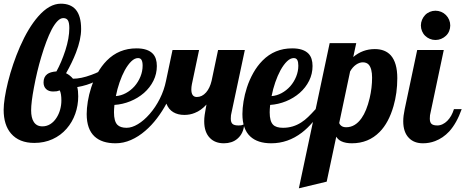

<svg xmlns="http://www.w3.org/2000/svg" viewBox="-34 -771 2523 1041"><path d="M25.9 -46.9Q-14.2 -93.3 -14.2 -175.8Q-14.2 -202.6 -8.1 -241.9Q-2 -281.2 9.3 -326.7Q33.7 -424.3 74.2 -517.6Q119.1 -620.1 172.9 -681.6Q233.4 -751 295.9 -751Q348.1 -751 376 -719.7Q405.8 -685.5 405.8 -613.8Q405.8 -557.1 377.9 -485.4Q356.9 -431.2 324.2 -374Q345.2 -363.8 361.8 -344.2Q405.3 -344.2 460.4 -364.7Q509.8 -382.3 544.9 -407.2L554.2 -379.9Q526.4 -350.6 482.4 -329.3Q438.5 -308.1 384.8 -298.8Q390.1 -280.3 390.1 -249Q390.1 -199.2 374 -153.8Q357.9 -108.4 327.1 -73.2Q295.4 -36.6 250.7 -16.4Q206.1 3.9 151.9 3.9Q69.8 3.9 25.9 -46.9ZM272 -131.8Q285.2 -151.9 292 -176.5Q298.8 -201.2 298.8 -226.1Q298.8 -263.2 290 -280.8Q280.3 -277.3 273.7 -276.1Q267.1 -274.9 253.9 -274.9Q230 -274.9 216.1 -288.1Q202.1 -301.3 202.1 -324.2Q202.1 -354 222.2 -369.1Q238.3 -381.3 272 -383.8Q298.8 -432.1 320.3 -497.6Q341.8 -564.5 341.8 -618.2Q341.8 -648.4 334.2 -660.6Q326.7 -672.9 309.1 -672.9Q293.5 -672.9 277.3 -656.2Q261.2 -639.6 245.6 -609.9Q217.3 -554.7 189.9 -462.9Q166.5 -385.3 149.9 -295.9Q134.8 -215.8 134.8 -172.9Q134.8 -132.3 148.9 -110.4Q164.1 -85.9 195.8 -85.9Q219.2 -85.9 238.8 -98.1Q258.3 -110.4 272 -131.8Z M478.5 -31.2Q436 -70.8 436 -152.8Q436 -183.6 442.1 -221.2Q448.2 -258.8 460.4 -296.4Q474.1 -338.4 495.4 -376Q516.6 -413.6 544.9 -442.4Q610.4 -508.8 706.1 -508.8Q767.1 -508.8 794.9 -479.5Q816.4 -456.5 816.4 -413.1Q816.4 -370.6 797.9 -333.3Q779.3 -295.9 746.6 -267.1Q713.9 -238.8 672.4 -221.9Q630.9 -205.1 586.4 -202.1Q584 -176.8 584 -162.1Q584 -113.8 602.1 -94.7Q618.2 -78.1 652.3 -78.1Q681.2 -78.1 713.9 -97.9Q746.6 -117.7 777.3 -152.8Q809.1 -189 832.5 -235.6Q856 -282.2 866.2 -333L901.4 -500H1045.4L1006.3 -314Q1003.4 -299.3 1003.4 -286.1Q1003.4 -245.1 1033.2 -245.1Q1061.5 -245.1 1083.5 -270Q1104 -293.5 1113.3 -333L1148.4 -500H1293.5L1221.2 -160.2Q1217.3 -147.5 1217.3 -127.9Q1217.3 -107.4 1226.8 -99.1Q1236.3 -90.8 1258.3 -90.8Q1271 -90.8 1276.9 -92.3Q1282.7 -93.8 1290 -97.2Q1286.6 -47.4 1253.4 -19Q1238.8 -6.3 1220 -0.2Q1201.2 5.9 1180.2 5.9Q1132.3 5.9 1104.5 -22.5Q1073.2 -53.7 1073.2 -113.8Q1073.2 -130.4 1075.7 -147.9L1081.5 -182.6Q1083 -189 1083.7 -194.3Q1084.5 -199.7 1085.4 -204.1Q1056.2 -171.9 1022 -158.7Q996.1 -147.9 965.3 -147.9Q930.7 -147.9 905.5 -162.8Q880.4 -177.7 868.2 -209Q846.2 -168 817.1 -129.6Q788.1 -91.3 753.9 -62Q716.8 -29.8 676 -12Q635.3 5.9 592.3 5.9Q518.6 5.9 478.5 -31.2ZM695.3 -303.2Q715.8 -326.7 727.5 -355.7Q739.3 -384.8 739.3 -415Q739.3 -435.1 733.6 -445.6Q728 -456.1 714.4 -456.1Q696.3 -456.1 678 -438.5Q659.7 -420.9 642.6 -390.1Q627 -361.3 614.3 -324.7Q601.6 -288.1 594.2 -250Q622.1 -252 648.4 -266.1Q674.8 -280.3 695.3 -303.2Z M1322.8 -31.2Q1280.3 -70.8 1280.3 -152.8Q1280.3 -183.6 1286.4 -221.2Q1292.5 -258.8 1304.7 -296.4Q1318.4 -338.4 1339.6 -376Q1360.8 -413.6 1389.2 -442.4Q1454.6 -508.8 1550.3 -508.8Q1611.3 -508.8 1639.2 -479.5Q1660.6 -456.5 1660.6 -413.1Q1660.6 -370.6 1642.1 -333.3Q1623.5 -295.9 1590.8 -267.1Q1558.1 -238.8 1516.6 -221.9Q1475.1 -205.1 1430.7 -202.1Q1428.2 -176.8 1428.2 -162.1Q1428.2 -113.3 1446.8 -94.7Q1462.9 -78.1 1500.5 -78.1Q1554.7 -78.1 1599.6 -107.4Q1618.7 -119.6 1636.2 -136.5Q1653.8 -153.3 1677.2 -179.2H1711.4Q1664.1 -99.1 1602.5 -51.8Q1526.9 5.9 1436.5 5.9Q1362.8 5.9 1322.8 -31.2ZM1539.6 -303.2Q1560.1 -326.7 1571.8 -355.7Q1583.5 -384.8 1583.5 -415Q1583.5 -435.1 1577.9 -445.6Q1572.3 -456.1 1558.6 -456.1Q1540.5 -456.1 1522.2 -438.5Q1503.9 -420.9 1486.8 -390.1Q1471.2 -361.3 1458.5 -324.7Q1445.8 -288.1 1438.5 -250Q1466.3 -252 1492.7 -266.1Q1519 -280.3 1539.6 -303.2Z M1753.4 -537.1H1897.5L1881.3 -461.9Q1932.1 -504.9 1998 -504.9Q2054.2 -504.9 2085 -470.7Q2120.1 -430.7 2120.1 -347.2Q2120.1 -266.6 2099.6 -195.8Q2073.7 -105.5 2024.4 -55.7Q1963.9 5.9 1874 5.9Q1839.4 5.9 1816.9 -4.9Q1799.8 -12.7 1789.1 -29.8L1737.3 213.9L1586.4 250ZM1926.3 -130.4Q1953.6 -168.9 1970.2 -238.8Q1983.4 -294.9 1983.4 -350.1Q1983.4 -399.4 1965.3 -420.4Q1953.6 -433.1 1933.1 -433.1Q1915 -433.1 1896.5 -420.4Q1877.9 -407.7 1864.3 -383.8L1805.2 -104Q1808.6 -94.2 1818.1 -87.6Q1827.6 -81.1 1843.3 -81.1Q1891.6 -81.1 1926.3 -130.4Z M2271 -577.1Q2260.3 -587.4 2254.2 -602.1Q2248 -616.7 2248 -632.8Q2248 -648.9 2254.2 -663.6Q2260.3 -678.2 2271 -689.5Q2281.7 -700.7 2296.4 -706.8Q2311 -712.9 2327.1 -712.9Q2343.3 -712.9 2357.9 -706.8Q2372.6 -700.7 2383.8 -689.5Q2395 -678.2 2401.1 -663.6Q2407.2 -648.9 2407.2 -632.8Q2407.2 -616.7 2401.1 -602.1Q2395 -587.4 2383.8 -577.1Q2372.6 -566.4 2357.9 -560.3Q2343.3 -554.2 2327.1 -554.2Q2311 -554.2 2296.4 -560.3Q2281.7 -566.4 2271 -577.1ZM2183.6 -22.5Q2152.3 -53.7 2152.3 -113.8Q2152.3 -142.1 2160.2 -179.2L2228 -500H2372.1L2300.3 -160.2Q2296.4 -147.5 2296.4 -127.9Q2296.4 -107.4 2305.9 -99.1Q2315.4 -90.8 2336.9 -90.8Q2351.6 -90.8 2365.5 -97.4Q2379.4 -104 2391.1 -115.7Q2415 -139.6 2427.2 -179.2H2469.2Q2442.4 -103.5 2401.9 -58.6Q2367.7 -22 2324.7 -5.9Q2293.5 5.9 2259.3 5.9Q2211.4 5.9 2183.6 -22.5Z"/></svg>

Font: Pattaya
Style: Regular
Weight: 400
Designer: Pablo Impallari / Thai characters Designed by Thanarat Vachiruckul and Suppakit Chalermlarp
Foundry: Pablo Impallari
Version: Version 1.007;September 16, 2023;FontCreator 15.0.0.2934 64-